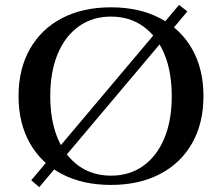

<svg xmlns="http://www.w3.org/2000/svg" viewBox="-20 -744 899 787"><path d="M435 -714Q550 -714 635.5 -669.5Q721 -625 767.5 -543Q814 -461 814 -350Q814 -239 767.5 -157Q721 -75 635.5 -30.5Q550 14 435 14Q319 14 234 -30.5Q149 -75 102.5 -157Q56 -239 56 -350Q56 -461 102.5 -543Q149 -625 234 -669.5Q319 -714 435 -714ZM435 -24Q511 -24 567 -64Q623 -104 653.5 -177Q684 -250 684 -350Q684 -450 653.5 -523Q623 -596 567 -636Q511 -676 435 -676Q359 -676 303 -636Q247 -596 216.5 -523Q186 -450 186 -350Q186 -250 216.5 -177Q247 -104 303 -64Q359 -24 435 -24ZM714 -724 748 -697 141 23 108 -5Z"/></svg>

Font: Cinzel SemiBold
Style: Regular
Weight: 600
Designer: Natanael Gama
Version: Version 2.000